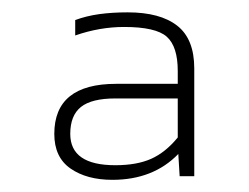

<svg xmlns="http://www.w3.org/2000/svg" viewBox="-20 -674 407 314"><path d="M271.6 -422.2 273.8 -385.8H297.7V-562.1Q297.7 -610.2 269.8 -632Q241.9 -653.8 188.8 -653.8Q163.7 -653.8 142.3 -650.9Q121 -647.9 103 -641.2V-616Q143 -629.9 183 -629.9Q234.7 -629.9 252.7 -614Q270.7 -598 270.7 -558V-536.9H170Q68.8 -536.9 68.8 -455Q68.8 -416.8 95.3 -398.4Q121.9 -379.9 163.7 -379.9Q230.7 -379.9 271.6 -422.2ZM94.9 -455Q94.9 -485.2 112.4 -499.1Q129.9 -513 168.6 -513H270.7V-449.2Q250.9 -424.9 227.3 -414.3Q203.7 -403.8 168.6 -403.8Q94.9 -403.8 94.9 -455Z"/></svg>

Font: Arad-VF Thin Dots1
Style: Regular
Weight: 100
Designer: Mohammad Darvishi
Version: Version 1.000;August 30, 2024;FontCreator 15.0.0.2992 64-bit